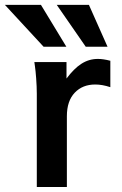

<svg xmlns="http://www.w3.org/2000/svg" viewBox="-88 -750 489 770"><path d="M178.2 -562.5 76.2 -730.5H-68.4L86.9 -562.5ZM343.3 -562.5 268.6 -730.5H139.6L255.9 -562.5ZM180.2 0V-283.7C180.2 -325.2 190.9 -356.4 211.9 -378.4C232.9 -400.4 260.3 -411.1 293.9 -411.1C312.5 -411.1 332.5 -407.7 354.5 -400.4V-506.3C335.9 -511.2 319.3 -513.7 304.7 -513.7C255.4 -513.7 218.3 -487.3 178.7 -435.1V-501H49.8L52.2 -483.9C53.7 -472.7 55.7 -456.1 57.1 -435.1C58.6 -414.1 59.6 -393.6 59.6 -374V0Z"/></svg>

Font: Ride
Style: Bold
Weight: 700
Version: Version 3.000